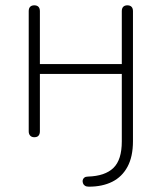

<svg xmlns="http://www.w3.org/2000/svg" viewBox="-20 -510 608 722"><path d="M314 192Q305 192 299.5 188.5Q294 185 292 179Q290 173 291 167.5Q292 162 297 158Q302 154 311 154Q375 152 406.5 121.5Q438 91 438 22V-232H130V-16Q130 -6 125 0Q120 6 109 6Q99 6 93.5 0Q88 -6 88 -16V-468Q88 -479 93.5 -484.5Q99 -490 109 -490Q119 -490 124.5 -484.5Q130 -479 130 -468V-269H438V-468Q438 -479 443.5 -484.5Q449 -490 459 -490Q469 -490 474.5 -484.5Q480 -479 480 -468V21Q480 79 459.5 117Q439 155 402 173.5Q365 192 314 192Z"/></svg>

Font: Nunito ExtraLight
Style: Regular
Weight: 200
Designer: Vernon Adams
Foundry: Vernon Adams
Version: Version 3.602;April 4, 2023;FontCreator 14.0.0.2856 64-bit